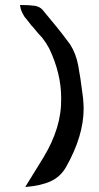

<svg xmlns="http://www.w3.org/2000/svg" viewBox="-20 -629 396 769"><path d="M81 120 155 0Q190 -58 208 -116.5Q226 -175 225 -236Q225 -335 177 -435Q166 -456 149 -478Q130 -498 124 -506Q115 -518 105 -528Q79 -562 80 -559Q74 -568 68 -580.5Q62 -593 60 -609Q97 -609 118 -606Q139 -603 151 -589L179 -555Q210 -518 230.5 -491.5Q251 -465 261 -451Q284 -415 293 -368Q302 -321 310 -256L313 -233Q314 -220 314.5 -210.5Q315 -201 315 -194Q315 -84 244 41Q222 79 183 97Q144 115 81 120Z"/></svg>

Font: Mansalva
Style: Regular
Weight: 400
Designer: Carolina Short
Foundry: Carolina Short
Version: Version 2.112; ttfautohint (v1.8.4.7-5d5b)